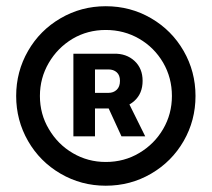

<svg xmlns="http://www.w3.org/2000/svg" viewBox="-20 -757 671 608"><path d="M280.8 -325.2H212.4V-586.9H340.8Q379.9 -587.9 405.8 -564.2Q431.6 -540.5 431.6 -501Q431.6 -460.9 405.3 -437.3Q378.9 -413.6 337.9 -413.6H250V-462.9H323.2Q339.4 -462.9 349.6 -472.7Q359.9 -482.4 359.9 -501Q359.9 -519 349.6 -528.1Q339.4 -537.1 323.7 -537.1H280.8ZM309.1 -446.3H379.9L439.9 -325.2H364.7ZM314.9 -168.9Q237.3 -168.9 171.9 -207Q106.4 -245.1 68.8 -310.5Q31.2 -376 31.2 -453.1Q31.2 -530.3 68.8 -595.7Q106.4 -661.1 171.9 -699.2Q237.3 -737.3 314.9 -737.3Q393.1 -737.3 458.5 -699.2Q523.9 -661.1 561.5 -595.7Q599.1 -530.3 599.1 -453.1Q599.1 -375.5 561.5 -310.3Q523.9 -245.1 458.5 -207Q393.1 -168.9 314.9 -168.9ZM314.9 -244.1Q373.5 -244.1 420.9 -272.5Q468.8 -300.8 496.6 -348.4Q524.4 -396 524.4 -453.1Q524.4 -510.7 496.6 -558.6Q468.3 -606.9 420.4 -634.5Q372.6 -662.1 314.9 -662.1Q257.3 -662.1 210 -634.3Q162.1 -605.5 134.3 -557.6Q106.4 -509.8 106.4 -453.1Q106.4 -395.5 134.8 -348.1Q163.1 -299.8 210.7 -272Q258.3 -244.1 314.9 -244.1Z"/></svg>

Font: Inter Tight Stencil
Style: Bold
Weight: 700
Designer: Rasmus Andersson
Foundry: rsms
Version: Version 3.004;Glyphs 3.1.2 (3151)